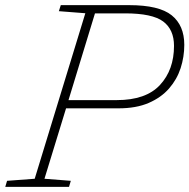

<svg xmlns="http://www.w3.org/2000/svg" viewBox="-48 -727 736 747"><path d="M125 -31.5 227.5 -23.5 220.5 0H-27.5L-20.5 -23.5L87 -31.5L284 -675.5L181 -683.5L188.5 -707H454.5Q571 -707 620 -667.5Q669 -628 669 -552.5Q669 -506 654.8 -462Q640.5 -418 609.8 -382.8Q579 -347.5 530.5 -326.5Q482 -305.5 413 -305.5H209ZM406 -337.5Q520 -337.5 574.5 -396.5Q629 -455.5 629 -548.5Q629 -612 586.8 -643.5Q544.5 -675 438.5 -675H321.5L218.5 -337.5Z"/></svg>

Font: Newsreader Caption ExtraLight
Style: Italic
Weight: 275
Italic angle: -17°
Designer: Hugues Gentile
Foundry: Production Type
Version: Version 1.001